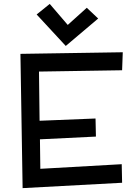

<svg xmlns="http://www.w3.org/2000/svg" viewBox="-20 -971 699 995"><path d="M477.1 -263.2 187 -249 189 -96.2 610.8 -120.1 612.8 -23.9 97.2 3.9 85.9 -691.9 616.2 -700.2 612.8 -606.9 182.1 -600.1 185.1 -345.2 475.1 -356.9ZM488.8 -875 320.8 -732.9 169.9 -896 237.8 -950.7 331.1 -841.8 429.7 -930.7Z"/></svg>

Font: McLaren
Style: Regular
Weight: 400
Designer: Astigmatic (AOETI)
Foundry: Astigmatic (AOETI)
Version: Version 1.000